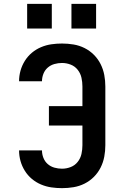

<svg xmlns="http://www.w3.org/2000/svg" viewBox="-20 -969 640 997"><path d="M302 8Q274 8 246.5 4Q219 0 193 -11Q167 -22 145.5 -40Q124 -58 109 -82Q94 -106 86.5 -133Q79 -160 79 -188H198Q198 -168 205.5 -149Q213 -130 228 -117Q243 -104 262.5 -98.5Q282 -93 302 -93Q325 -93 347 -101.5Q369 -110 383.5 -128.5Q398 -147 403 -169.5Q408 -192 408 -215V-317H234V-418H408V-520Q408 -543 403 -565.5Q398 -588 383.5 -606.5Q369 -625 347 -633.5Q325 -642 302 -642Q282 -642 262.5 -636.5Q243 -631 228 -618Q213 -605 205.5 -586Q198 -567 198 -547H79Q79 -575 86.5 -602Q94 -629 109 -653Q124 -677 145.5 -695Q167 -713 193 -724Q219 -735 246.5 -739Q274 -743 302 -743Q332 -743 362 -738Q392 -733 419 -719.5Q446 -706 467.5 -684.5Q489 -663 502.5 -636Q516 -609 521.5 -579.5Q527 -550 527 -520V-215Q527 -185 521.5 -155.5Q516 -126 502.5 -99Q489 -72 467.5 -50.5Q446 -29 419 -15.5Q392 -2 362 3Q332 8 302 8ZM479 -821H351V-949H479ZM121 -821V-949H249V-821Z"/></svg>

Font: Iosevka SS04 Extended
Style: Bold
Weight: 700
Width: 7
Monospace: yes
Designer: Belleve Invis
Foundry: Belleve Invis
Version: Version 19.0.0; ttfautohint (v1.8.4)